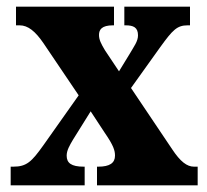

<svg xmlns="http://www.w3.org/2000/svg" viewBox="-20 -556 620 576"><path d="M12 0H234V-56H231C194 -56 180 -67 180 -89C180 -105 189 -120 199 -137L252 -222L294 -158C321 -119 325 -104 325 -89C325 -67 309 -56 275 -56H271V0H573V-56H562C541 -56 521 -71 496 -109L373 -292L461 -415C498 -466 511 -480 543 -480H550V-536H353V-480H357C380 -480 394 -474 394 -450C394 -432 382 -417 370 -396L337 -342L295 -405C283 -425 277 -437 277 -451C277 -467 285 -480 319 -480H322V-536H28V-480H39C64 -480 86 -462 110 -427L216 -270L110 -120C75 -71 60 -56 20 -56H12Z"/></svg>

Font: Noto Serif Hebrew ExtraCondensed Black
Style: Regular
Weight: 900
Width: 2
Designer: Monotype Design Team
Foundry: Monotype Imaging Inc.
Version: Version 2.004